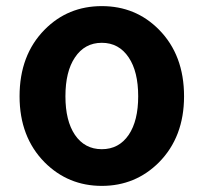

<svg xmlns="http://www.w3.org/2000/svg" viewBox="-20 -594 666 628"><path d="M126 -63Q44 -146 44 -279Q44 -414 126 -497Q202 -574 313 -574Q424 -574 500 -497Q582 -414 582 -279Q582 -146 500 -63Q423 14 313 14Q203 14 126 -63ZM401 -153Q432 -199 432 -279Q432 -360 401 -406Q369 -454 313 -454Q257 -454 225 -406Q194 -360 194 -279Q194 -199 225 -153Q257 -106 313 -106Q369 -106 401 -153Z"/></svg>

Font: `nÑOS-|
Style: Bold
Weight: 700
Designer: Ryoko NISHIZUKA ¬âXZm¬º[P (kana & ideographs); Paul D. Hunt (Latin, Greek & Cyrillic); Wenlong ZHANG _ e¬á¬ü¬ô (bopomof
Foundry: Adobe Systems Incorporated
Version: Version 1.00 June 24, 2014, initial release